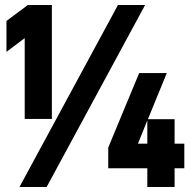

<svg xmlns="http://www.w3.org/2000/svg" viewBox="-20 -730 770 770"><path d="M79.1 -252.9V-577.1L5.9 -522V-646L91.8 -710H188V-252.9ZM453.1 -710H562L167 20H58.1ZM680.2 -153.8H719.2V-55.2H680.2V20H570.8V-55.2H414.1V-138.2L538.1 -437H648.9L573.2 -252H680.2ZM533.2 -153.8H570.8V-247.1Z"/></svg>

Font: D-DIN-PRO SemiBold
Style: Bold
Weight: 600
Designer: datto
Foundry: CyberFei
Version: Version 1.000;hotconv 1.0.109;makeotfexe 2.5.65596